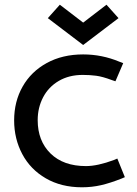

<svg xmlns="http://www.w3.org/2000/svg" viewBox="-20 -786 582 815"><path d="M40 0ZM40 -275Q40 -197 74.5 -132Q109 -67 174.5 -29Q240 9 328 9Q370 9 409 0Q448 -9 496 -28L510 -34L478 -113L464 -107Q394 -81 345 -81Q249 -81 194.5 -134.5Q140 -188 140 -276Q140 -329 163 -373Q186 -417 229.5 -442.5Q273 -468 331 -468Q361 -468 388 -464.5Q415 -461 455 -446L470 -441L503 -518L487 -524Q413 -555 333 -555Q245 -555 178.5 -518.5Q112 -482 76 -418.5Q40 -355 40 -275ZM183 -709 234 -766 333 -690 432 -766 483 -709 333 -595Z"/></svg>

Font: Cambay Devanagari
Style: Regular
Weight: 700
Designer: Pooja Saxena
Foundry: Pooja Saxena
Version: Version 1.095;PS 001.095;hotconv 1.0.70;makeotf.lib2.5.58329